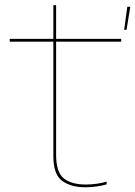

<svg xmlns="http://www.w3.org/2000/svg" viewBox="-20 -746 542 770"><path d="M478 -626.5H487.5L502.5 -719H490.5ZM321.5 5Q366.5 5 407.5 -6.5V-17.5Q367.5 -6 323.5 -6Q267 -6 236 -30.5Q205 -55 205 -125.5V-579H466V-590H205V-725.5H194V-590H19V-579H194V-120Q194 -46 229.5 -20.5Q265 5 321.5 5Z"/></svg>

Font: Anybody SemiExpanded Thin
Style: Regular
Weight: 250
Width: 6
Version: Version 1.113;gftools[0.9.25]